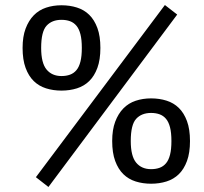

<svg xmlns="http://www.w3.org/2000/svg" viewBox="-20 -733 813 765"><path d="M70 0ZM70 -542Q70 -587 82 -619Q94 -651 114.5 -672Q135 -693 163.5 -702.5Q192 -712 225 -712Q258 -712 286.5 -703Q315 -694 335.5 -674Q356 -654 368 -621.5Q380 -589 380 -542Q380 -495 368 -462.5Q356 -430 335.5 -410Q315 -390 286.5 -381Q258 -372 225 -372Q192 -372 163.5 -381Q135 -390 114.5 -410Q94 -430 82 -462.5Q70 -495 70 -542ZM144 -542Q144 -482 165.5 -456Q187 -430 225 -430Q244 -430 259 -435.5Q274 -441 284.5 -453.5Q295 -466 300.5 -487.5Q306 -509 306 -542Q306 -575 300.5 -596.5Q295 -618 284.5 -630.5Q274 -643 259 -648.5Q244 -654 225 -654Q187 -654 165.5 -630.5Q144 -607 144 -542ZM427 -171Q427 -216 439 -248Q451 -280 471.5 -301Q492 -322 520.5 -331.5Q549 -341 582 -341Q615 -341 643.5 -332Q672 -323 692.5 -303Q713 -283 725 -250.5Q737 -218 737 -171Q737 -124 725 -91.5Q713 -59 692.5 -39Q672 -19 643.5 -10Q615 -1 582 -1Q549 -1 520.5 -10Q492 -19 471.5 -39Q451 -59 439 -91.5Q427 -124 427 -171ZM501 -171Q501 -111 522.5 -85Q544 -59 582 -59Q601 -59 616 -64.5Q631 -70 641.5 -82.5Q652 -95 657.5 -116.5Q663 -138 663 -171Q663 -204 657.5 -225.5Q652 -247 641.5 -259.5Q631 -272 616 -277.5Q601 -283 582 -283Q544 -283 522.5 -259.5Q501 -236 501 -171ZM637 -713 686 -675 173 12 123 -27Z"/></svg>

Font: PT Sans
Style: Regular
Weight: 400
Designer: A.Korolkova, O.Umpeleva, V.Yefimov
Foundry: ParaType Ltd
Version: Version 2.003